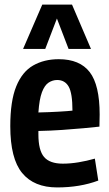

<svg xmlns="http://www.w3.org/2000/svg" viewBox="-20 -810 478 840"><path d="M230 10Q129 10 77 -53Q25 -116 25 -258Q25 -368 51 -432Q77 -496 125 -523.5Q173 -551 237 -551Q329 -551 372.5 -494.5Q416 -438 416 -309Q416 -301 415.5 -284Q415 -267 415 -256Q388 -253 345 -249Q302 -245 251 -241.5Q200 -238 148 -237Q148 -233 148 -229.5Q148 -226 148 -222Q148 -152 173 -123Q198 -94 255 -94Q288 -94 324 -100Q360 -106 395 -116L410 -20Q330 10 230 10ZM148 -318Q195 -319 237.5 -321.5Q280 -324 297 -326Q297 -402 280.5 -431Q264 -460 230 -460Q210 -460 192.5 -448.5Q175 -437 163.5 -406.5Q152 -376 148 -318ZM81 -596 165 -790H295L378 -596H280L229 -729L178 -596Z"/></svg>

Font: Georama Semi Condensed SemiBold
Style: Regular
Weight: 600
Width: 4
Designer: Jean-Baptiste Levee
Foundry: Production Type
Version: Version 1.000